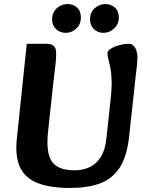

<svg xmlns="http://www.w3.org/2000/svg" viewBox="-20 -911 709 947"><path d="M325 16Q225 16 163.5 -9Q102 -34 78 -88Q54 -142 63 -226L112 -695H212Q230 -695 243.5 -685.5Q257 -676 257 -649Q257 -625 254.5 -601Q252 -577 248 -545Q244 -513 239 -466L217 -262Q206 -160 235 -115.5Q264 -71 349 -71Q388 -71 421 -86Q454 -101 476.5 -136Q499 -171 505 -230L526 -424Q532 -480 530.5 -517Q529 -554 524 -578.5Q519 -603 514.5 -619.5Q510 -636 510 -649Q510 -661 528.5 -672Q547 -683 571 -689Q595 -695 614 -695Q630 -695 639.5 -684.5Q649 -674 653.5 -659Q658 -644 658 -631Q658 -614 655 -585Q652 -556 648 -524L617 -238Q606 -138 569.5 -83Q533 -28 472 -6Q411 16 325 16ZM490 -749Q463 -749 443.5 -767Q424 -785 424 -815Q424 -850 447 -870.5Q470 -891 500 -891Q527 -891 546.5 -874Q566 -857 566 -824Q566 -792 543 -770.5Q520 -749 490 -749ZM304 -749Q277 -749 257 -767Q237 -785 237 -815Q237 -850 260 -870.5Q283 -891 313 -891Q341 -891 360 -874Q379 -857 379 -824Q379 -792 356.5 -770.5Q334 -749 304 -749Z"/></svg>

Font: Alkatra SemiBold
Style: Regular
Weight: 600
Designer: Suman Bhandary
Version: Version 1.100;gftools[0.9.22]